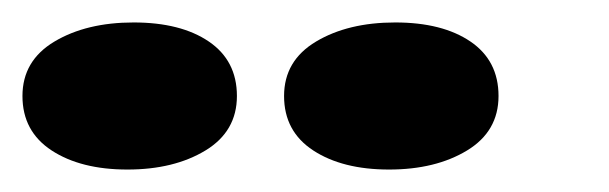

<svg xmlns="http://www.w3.org/2000/svg" viewBox="-68 -740 542 171"><path d="M51 -720Q93 -720 118 -703Q143 -686 143 -654.5Q143 -623 115 -606Q87 -589 45.5 -589Q4 -589 -22 -606Q-48 -623 -48 -654.5Q-48 -686 -19.5 -703Q9 -720 51 -720ZM284 -720Q326 -720 351 -703Q376 -686 376 -654.5Q376 -623 348 -606Q320 -589 278.5 -589Q237 -589 211 -606Q185 -623 185 -654.5Q185 -686 213.5 -703Q242 -720 284 -720Z"/></svg>

Font: Sansita One
Style: Regular
Weight: 400
Version: Version 1.002